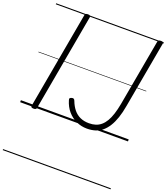

<svg xmlns="http://www.w3.org/2000/svg" viewBox="-245 -1160 1568 1804"><g transform="rotate(20 539.0 -257.5)"><path d="M138 14Q124 14 117.5 9.5Q111 5 113 -6L287 -975Q289 -985 295.5 -989.5Q302 -994 317 -994Q331 -994 337.5 -989.5Q344 -985 342 -974L168 -5Q167 5 160 9.5Q153 14 138 14ZM673 19Q616 19 566 -4Q516 -27 479 -70Q442 -113 424 -174Q419 -188 424.5 -194Q430 -200 440 -203Q454 -207 461.5 -203Q469 -199 474 -186Q492 -138 519.5 -104Q547 -70 585.5 -52.5Q624 -35 674 -35Q711 -35 740.5 -44.5Q770 -54 794 -74.5Q818 -95 837 -127Q856 -159 870.5 -204Q885 -249 896 -308L1016 -975Q1018 -985 1025.5 -989.5Q1033 -994 1047 -994Q1062 -994 1067.5 -989.5Q1073 -985 1071 -975L951 -308Q939 -239 921 -186Q903 -133 879 -94.5Q855 -56 825 -30.5Q795 -5 757 7Q719 19 673 19ZM0 469H1078V479H0ZM0 -20H1078V0H0ZM0 -505H1078V-500H0ZM0 -989H1078V-979H0Z"/></g></svg>

Font: Playwrite DE VA Guides
Style: Regular
Weight: 400
Designer: Veronika Burian, José Scaglione
Foundry: TypeTogether
Version: Version 1.003